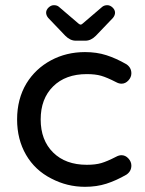

<svg xmlns="http://www.w3.org/2000/svg" viewBox="-20 -710 561 741"><path d="M232 -572 166 -641Q158 -651 158 -661Q158 -672 167.5 -681Q177 -690 188 -690Q200 -690 207 -684L283 -619Q288 -615 291 -615Q295 -615 299 -619L375 -684Q383 -690 394 -690Q405 -690 414.5 -681Q424 -672 424 -661Q424 -651 416 -641L350 -572Q331 -553 310 -553H272Q251 -553 232 -572ZM82 -388Q117 -445 176.5 -477Q236 -509 308 -509Q353 -509 390.5 -497Q428 -485 468 -462Q487 -449 487 -427Q487 -412 475.5 -399.5Q464 -387 449 -387Q439 -387 428 -393Q393 -411 370.5 -417.5Q348 -424 315 -424Q233 -424 185 -376.5Q137 -329 137 -249Q137 -169 185 -121.5Q233 -74 315 -74Q348 -74 370.5 -80.5Q393 -87 428 -105Q439 -111 449 -111Q464 -111 475.5 -98.5Q487 -86 487 -71Q487 -49 468 -36Q428 -13 390.5 -1Q353 11 308 11Q239 11 178 -21Q115 -53 80.5 -112.5Q46 -172 46 -249Q46 -328 82 -388Z"/></svg>

Font: 寒蝉全圆体
Style: Regular
Weight: 400
Designer: Warren2060
      Designed by Motoya company      

      [Varela Round]
      Joe Prince(Latin component); Avraham Cornf
Foundry: ChillType
Version: Version 3.200